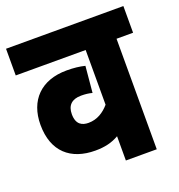

<svg xmlns="http://www.w3.org/2000/svg" viewBox="-116 -720 764 818"><g transform="rotate(-20 266.0 -311.0)"><path d="M532 -501V-622H0V-501H317V-253C293 -225 262 -205 223 -205C194 -205 168 -217 168 -264C168 -304 190 -325 232 -325C252 -325 267 -323 282 -319L293 -438C269 -444 243 -447 211 -447C94 -447 27 -377 27 -267C27 -145 99 -84 210 -84C253 -84 286 -92 317 -110V0H457V-501Z"/></g></svg>

Font: Noto Sans Devanagari UI Condensed ExtraBold
Style: Regular
Weight: 800
Width: 3
Designer: Jelle Bosma - Monotype Design Team
Foundry: Monotype Imaging Inc.
Version: Version 2.004